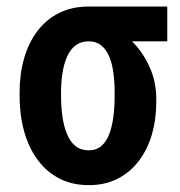

<svg xmlns="http://www.w3.org/2000/svg" viewBox="-20 -548 543 579"><path d="M39.1 -258.8V-269Q39.1 -324.7 52.7 -372.1Q66.4 -419.4 92.8 -454.3Q119.1 -489.3 158.2 -508.8Q197.3 -528.3 247.1 -528.3Q257.3 -523.9 266.4 -509.8Q275.4 -495.6 290.3 -480.7Q305.2 -465.8 331.1 -458Q363.3 -441.4 390.4 -410.4Q417.5 -379.4 434.3 -338.4Q451.2 -297.4 451.2 -249.5V-239.3Q451.2 -187.5 438 -142.3Q424.8 -97.2 398.9 -63Q373 -28.8 335.2 -9.3Q297.4 10.3 248 10.3Q197.3 10.3 158.4 -10Q119.6 -30.3 93 -66.7Q66.4 -103 52.7 -152.1Q39.1 -201.2 39.1 -258.8ZM164.1 -269V-258.8Q164.1 -224.6 168.5 -195.1Q172.9 -165.5 182.4 -142.8Q191.9 -120.1 208 -107.4Q224.1 -94.7 248 -94.7Q270 -94.7 285.2 -107.4Q300.3 -120.1 309.1 -142.8Q317.9 -165.5 321.8 -195.1Q325.7 -224.6 325.7 -258.8V-269Q325.7 -300.3 322 -328.1Q318.4 -356 309.3 -377.4Q300.3 -398.9 285.2 -411.1Q270 -423.3 247.6 -423.3Q224.1 -423.3 208 -411.1Q191.9 -398.9 182.4 -377.4Q172.9 -356 168.5 -328.1Q164.1 -300.3 164.1 -269ZM484.4 -528.3V-423.3H247.1V-528.3Z"/></svg>

Font: Roboto Condensed SemiBold
Style: Regular
Weight: 600
Designer: Christian Robertson
Foundry: Google
Version: Version 3.008; 2023